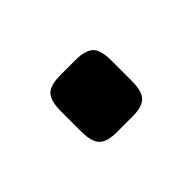

<svg xmlns="http://www.w3.org/2000/svg" viewBox="-41 -423 330 330"><g transform="rotate(-45 124.5 -258.0)"><path d="M106 -327H143Q167 -327 176.5 -317.5Q186 -308 186 -283V-233Q186 -208 176.5 -198.5Q167 -189 143 -189H106Q82 -189 72.5 -198.5Q63 -208 63 -233V-283Q63 -308 72.5 -317.5Q82 -327 106 -327Z"/></g></svg>

Font: Exo 2.0 Semi Bold
Style: Regular
Weight: 600
Designer: Natanael Gama
Version: Version 1.001;PS 001.001;hotconv 1.0.70;makeotf.lib2.5.58329